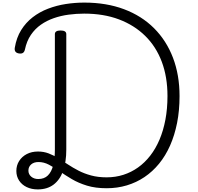

<svg xmlns="http://www.w3.org/2000/svg" viewBox="-20 -1440 1528 1480"><path d="M271 20Q223 20 185.5 2Q148 -16 127 -48.5Q106 -81 106 -122Q106 -165 127.5 -199Q149 -233 186.5 -252.5Q224 -272 273 -272Q317 -272 355 -257.5Q393 -243 429 -220.5Q465 -198 503.5 -172.5Q542 -147 585.5 -124.5Q629 -102 682.5 -87.5Q736 -73 802 -73Q870 -73 931 -92.5Q992 -112 1044 -149Q1096 -186 1138 -240Q1180 -294 1209.5 -363.5Q1239 -433 1255 -517.5Q1271 -602 1271 -700Q1271 -847 1227 -964Q1183 -1081 1099 -1163.5Q1015 -1246 897 -1290.5Q779 -1335 629 -1335Q569 -1335 509 -1327Q449 -1319 394.5 -1300Q340 -1281 295 -1249.5Q250 -1218 218 -1171Q186 -1124 172 -1058Q168 -1040 157 -1032.5Q146 -1025 126 -1028Q107 -1031 99 -1042Q91 -1053 94 -1072Q107 -1150 143 -1208Q179 -1266 232 -1307Q285 -1348 350.5 -1373Q416 -1398 487 -1409Q558 -1420 630 -1420Q800 -1420 936 -1369Q1072 -1318 1167.5 -1222.5Q1263 -1127 1313.5 -994.5Q1364 -862 1364 -699Q1364 -588 1345 -492.5Q1326 -397 1291 -318Q1256 -239 1206 -178Q1156 -117 1093.5 -75Q1031 -33 957.5 -11Q884 11 802 11Q716 11 650.5 -9Q585 -29 533.5 -59.5Q482 -90 439 -120Q396 -150 357 -170.5Q318 -191 277 -191Q241 -191 220 -172.5Q199 -154 199 -125Q199 -97 220.5 -78.5Q242 -60 275 -60Q321 -60 349 -87.5Q377 -115 390 -166Q403 -217 403 -288V-1177Q403 -1191 414 -1198Q425 -1205 447 -1205Q469 -1205 480 -1198Q491 -1191 491 -1177V-287Q491 -192 466.5 -123Q442 -54 393 -17Q344 20 271 20Z"/></svg>

Font: Playwrite BE WAL
Style: Regular
Weight: 400
Designer: Veronika Burian, José Scaglione
Foundry: TypeTogether
Version: Version 1.002